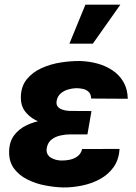

<svg xmlns="http://www.w3.org/2000/svg" viewBox="-20 -802 589 832"><path d="M238.8 -287.6 370.6 -287.1 358.9 -219.7H283.7Q263.2 -219.7 241.5 -214.8Q219.7 -210 203.4 -197.3Q187 -184.6 182.6 -160.6Q180.2 -146 185.1 -135.7Q189.9 -125.5 200 -119.1Q210 -112.8 222.2 -109.6Q234.4 -106.4 246.6 -106.4Q264.6 -106 283.4 -110.1Q302.2 -114.3 316.7 -125.2Q331.1 -136.2 335.9 -156.2L498 -156.7Q495.1 -109.9 472.2 -77.6Q449.2 -45.4 413.1 -25.9Q377 -6.3 335 2.2Q293 10.7 252.4 10.3Q217.3 9.3 176.5 1.7Q135.7 -5.9 99.6 -23.7Q63.5 -41.5 41 -71.3Q18.6 -101.1 19.5 -146Q20.5 -188.5 41.5 -216.1Q62.5 -243.7 95.5 -259.3Q128.4 -274.9 166.3 -281.2Q204.1 -287.6 238.8 -287.6ZM364.3 -252 251 -252.4Q223.1 -253.4 191.7 -260.5Q160.2 -267.6 132.3 -282.5Q104.5 -297.4 87.2 -321.3Q69.8 -345.2 70.3 -379.9Q70.8 -427.7 96.2 -458.7Q121.6 -489.7 161.1 -507.3Q200.7 -524.9 244.9 -531.5Q289.1 -538.1 326.7 -537.6Q364.7 -536.6 401.1 -526.9Q437.5 -517.1 467.3 -497.3Q497.1 -477.5 514.9 -447Q532.7 -416.5 533.7 -374L375 -375Q374.5 -393.1 365.2 -402.8Q356 -412.6 341.3 -416.3Q326.7 -419.9 310.1 -419.9Q293 -419.4 274.7 -414.1Q256.3 -408.7 242.7 -396.7Q229 -384.8 225.6 -365.2Q223.1 -352.1 228 -343.5Q232.9 -335 242.4 -330.3Q252 -325.7 263.2 -323.5Q274.4 -321.3 284.2 -321.3L376.5 -320.8ZM280.8 -612.8 350.1 -781.7H501.5L382.3 -612.8Z"/></svg>

Font: Roboto Black
Style: Italic
Weight: 900
Italic angle: -12°
Designer: Christian Robertson
Foundry: Google
Version: Version 3.0; 2020